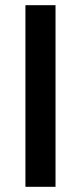

<svg xmlns="http://www.w3.org/2000/svg" viewBox="-20 -720 312 740"><path d="M78 -700H194V0H78Z"/></svg>

Font: Cabin SemiBold
Style: Regular
Weight: 600
Designer: Pablo Impallari
Foundry: Pablo Impallari. http://www.impallari.com Igino Marini. http://www.ikern.com
Version: Version 2.200